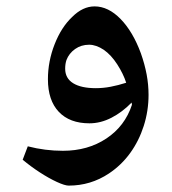

<svg xmlns="http://www.w3.org/2000/svg" viewBox="-20 -521 537 601"><path d="M195 60Q183 60 158 48.5Q133 37 104.5 18.5Q76 0 51 -21L67 -63Q94 -56 121.5 -52.5Q149 -49 177 -49Q255 -49 313 -87.5Q371 -126 393 -193L392 -200Q363 -170 329 -152.5Q295 -135 260 -135Q198 -135 164 -171Q130 -207 130 -273Q130 -329 151 -382.5Q172 -436 206 -468Q239 -501 276 -501Q319 -501 357.5 -461.5Q396 -422 421 -354Q433 -320 439 -288Q445 -256 445 -224Q445 -174 430 -127Q415 -80 387.5 -42Q360 -4 321 22Q264 60 195 60ZM280 -245Q303 -245 326.5 -249.5Q350 -254 375 -262Q366 -290 347 -319.5Q328 -349 305 -365Q281 -381 259 -381Q234 -381 215 -367.5Q196 -354 188 -333Q184 -321 184 -306Q184 -276 209 -260.5Q234 -245 280 -245Z"/></svg>

Font: Noto Naskh Arabic UI
Style: Regular
Weight: 400
Designer: Monotype Design Team, David Williams, Mohamad Dakak and Nizar Qandah
Foundry: Monotype Imaging Inc.
Version: Version 2.014